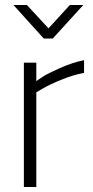

<svg xmlns="http://www.w3.org/2000/svg" viewBox="-20 -752 375 772"><path d="M76 0V-500H126V-426Q136 -433 153.5 -444.5Q171 -456 221.5 -478.5Q272 -501 318 -510V-459Q275 -451 227 -431.5Q179 -412 152 -396L126 -381V0ZM156 -597 34 -732H88L175 -638L261 -732H315L192 -597Z"/></svg>

Font: TitilliumText
Style: Light
Weight: 300
Designer: Accademia di Belle Arti di Urbino and others
Foundry: Accademia di Belle Arti di Urbino and others.
Version: Version 60.001